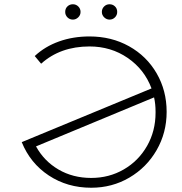

<svg xmlns="http://www.w3.org/2000/svg" viewBox="-20 -876 856 901"><path d="M585.5 -659C530.5 -689.7 468.7 -705 400 -705C348.7 -705 301 -697.2 257 -681.5C213 -665.8 175 -643 143 -613L173 -577C233 -631 308.7 -658 400 -658C467.3 -658 527.2 -640 579.5 -604C631.8 -568 669 -520.3 691 -461L82 -209C108.7 -143 151 -90.8 209 -52.5C267 -14.2 333.3 5 408 5C473.3 5 533 -10.8 587 -42.5C641 -74.2 683.7 -117.2 715 -171.5C746.3 -225.8 762 -285.7 762 -351C762 -417.7 746.3 -478 715 -532C683.7 -586 640.5 -628.3 585.5 -659ZM710 -352V-347C710 -289.7 696.7 -237.7 670 -191C643.3 -144.3 607 -107.7 561 -81C515 -54.3 464 -41 408 -41C350.7 -41 299.5 -54.2 254.5 -80.5C209.5 -106.8 174.3 -143 149 -189L703 -419C707.7 -398.3 710 -376 710 -352ZM296.5 -794.5C303.5 -787.5 312 -784 322 -784C331.3 -784 339.7 -787.5 347 -794.5C354.3 -801.5 358 -810 358 -820C358 -830 354.5 -838.5 347.5 -845.5C340.5 -852.5 332 -856 322 -856C312 -856 303.5 -852.7 296.5 -846C289.5 -839.3 286 -830.7 286 -820C286 -810 289.5 -801.5 296.5 -794.5ZM469 -794.5C476.3 -787.5 484.7 -784 494 -784C504 -784 512.5 -787.5 519.5 -794.5C526.5 -801.5 530 -810 530 -820C530 -830.7 526.5 -839.3 519.5 -846C512.5 -852.7 504 -856 494 -856C484 -856 475.5 -852.5 468.5 -845.5C461.5 -838.5 458 -830 458 -820C458 -810 461.7 -801.5 469 -794.5Z"/></svg>

Font: Montserrat Custom ExtraLight
Style: Regular
Weight: 300
Designer: Julieta Ulanovsky
Foundry: Julieta Ulanovsky
Version: Version 7.200